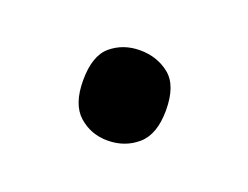

<svg xmlns="http://www.w3.org/2000/svg" viewBox="-41 -188 349 270"><g transform="rotate(20 134.0 -53.5)"><path d="M72 -54Q72 -91 90 -106Q108 -121 133 -121Q159 -121 177.5 -106Q196 -91 196 -54Q196 -18 177.5 -2Q159 14 133 14Q108 14 90 -2Q72 -18 72 -54Z"/></g></svg>

Font: uoriya15
Style: Book
Weight: 400
Designer: Jelle Bosma - Monotype Design Team
Foundry: Monotype Imaging Inc.
Version: Version 2.003